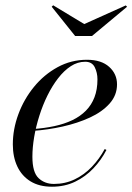

<svg xmlns="http://www.w3.org/2000/svg" viewBox="-20 -696 500 726"><path d="M176.5 10Q128.5 10 95.5 -10.2Q62.5 -30.5 45.5 -66.5Q28.5 -102.5 28.5 -150Q28.5 -207.5 49.5 -264.2Q70.5 -321 108.5 -367.5Q146.5 -414 197.8 -442Q249 -470 309 -470Q363 -470 392.8 -443.2Q422.5 -416.5 422.5 -377Q422.5 -336 394.5 -304.5Q366.5 -273 319.8 -251.5Q273 -230 216.8 -217.5Q160.5 -205 103.5 -201V-208Q148 -211 186 -219.2Q224 -227.5 253.8 -241.8Q283.5 -256 304.8 -277.5Q326 -299 337.2 -328.2Q348.5 -357.5 348.5 -396Q348.5 -421 338.2 -441.8Q328 -462.5 302 -462.5Q273.5 -462.5 247.8 -445.8Q222 -429 199.8 -400.2Q177.5 -371.5 159.5 -335Q141.5 -298.5 128.8 -258.2Q116 -218 109.2 -178Q102.5 -138 102.5 -103.5Q102.5 -44.5 125.8 -22.5Q149 -0.5 184 -0.5Q226.5 -0.5 262.8 -18Q299 -35.5 327.5 -65.5Q356 -95.5 376 -132.5L382.5 -129Q363 -91 333.2 -59.5Q303.5 -28 264.2 -9Q225 10 176.5 10ZM264 -560 175.5 -670.5 181 -676 298.5 -605 455.5 -675.5 460.5 -670.5 328 -560Z"/></svg>

Font: Bodoni Moda 28pt
Style: Italic
Weight: 400
Italic angle: -13°
Designer: Owen Earl
Foundry: indestructible type
Version: Version 2.004